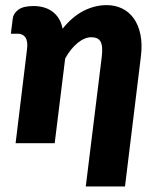

<svg xmlns="http://www.w3.org/2000/svg" viewBox="-20 -546 599 732"><path d="M28.5 -474.5Q30.5 -494 49.2 -508.5Q68 -523 108 -523Q128.5 -523 147 -517.8Q165.5 -512.5 180 -501.8Q194.5 -491 204.5 -474.8Q214.5 -458.5 218.5 -436.5Q255.5 -482.5 298.5 -504.5Q341.5 -526.5 387 -526.5Q419 -526.5 445.8 -513.5Q472.5 -500.5 490.2 -475.5Q508 -450.5 515.5 -413.8Q523 -377 517 -329.5L456.5 165H307L368 -329.5Q370.5 -350.5 369.2 -365Q368 -379.5 363 -388Q358 -396.5 349.2 -400.2Q340.5 -404 328 -404Q303 -404 276.2 -382.5Q249.5 -361 228.5 -323L188.5 0H39.5L83 -358Q87 -388 77.2 -402.8Q67.5 -417.5 47.5 -417.5H21.5Z"/></svg>

Font: Lato ExtraBold
Style: Italic
Weight: 800
Italic angle: -7°
Designer: Lukasz Dziedzic with Adam Twardoch and Botio Nikoltchev
Foundry: tyPoland Lukasz Dziedzic
Version: Version 2.015; 2015-08-06; http://www.latofonts.com/